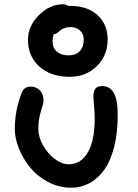

<svg xmlns="http://www.w3.org/2000/svg" viewBox="-20 -870 639 892"><path d="M304.2 -513.2Q215.8 -513.2 162.8 -560.8Q109.9 -608.4 109.9 -686Q109.9 -748.5 160.4 -799.3Q210.9 -850.1 272.9 -850.1Q286.1 -850.1 297.9 -841.8L304.2 -842.8Q386.2 -842.8 433.1 -800Q480 -757.3 480 -686Q480 -611.8 429.7 -562.5Q379.4 -513.2 304.2 -513.2ZM224.1 -676.8Q224.1 -647.5 244.4 -630.1Q264.6 -612.8 297.9 -612.8Q331.5 -612.8 350.3 -632.1Q369.1 -651.4 369.1 -686Q369.1 -711.4 352.3 -727.8Q335.4 -744.1 308.1 -744.1Q291 -744.1 278.1 -739Q265.1 -733.9 258.5 -727.5Q252 -721.2 244.4 -716.1Q236.8 -710.9 230 -710.9Q224.1 -696.3 224.1 -676.8ZM311 2Q253.9 2 203.4 -24.7Q152.8 -51.3 119.9 -92Q86.9 -132.8 67.9 -180.2Q48.8 -227.5 48.8 -271Q48.8 -357.4 81.1 -439.9Q85.4 -452.1 96.2 -460Q106.9 -467.8 121.1 -467.8Q147.9 -467.8 165 -450.2Q182.1 -432.6 182.1 -403.8Q182.1 -390.1 176 -372.8Q169.9 -355.5 164.1 -329.8Q158.2 -304.2 158.2 -271Q158.2 -233.9 179.7 -195.3Q201.2 -156.7 234.1 -131.8Q267.1 -106.9 298.8 -106.9Q356.4 -106.9 388.2 -162.4Q419.9 -217.8 419.9 -318.8Q419.9 -345.2 417 -376Q414.1 -406.7 414.1 -421.9Q414.1 -445.3 423.1 -457.8Q432.1 -470.2 455.1 -470.2Q490.2 -470.2 508.5 -438.5Q526.9 -406.7 526.9 -335.9Q526.9 -252.4 510.3 -187.3Q493.7 -122.1 464.1 -81.1Q434.6 -40 395.8 -19Q356.9 2 311 2Z"/></svg>

Font: Shantell Sans Irregular Bouncy
Style: Regular
Weight: 500
Designer: Stephen Nixon, Anya Danilova, Shantell Martin
Foundry: Arrow Type
Version: Version 1.006;[9816181b4]